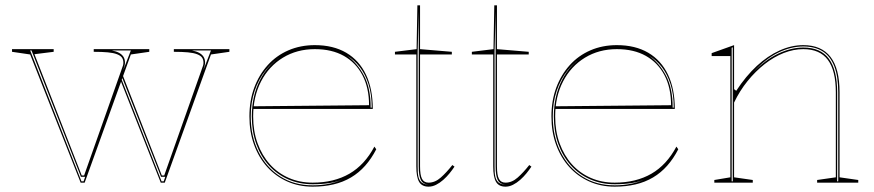

<svg xmlns="http://www.w3.org/2000/svg" viewBox="-20 -684 3274 719"><path d="M437 -409 586 -27H595L740 -437Q741 -439 741.5 -442.5Q742 -446 742 -449Q742 -461 736.5 -468.5Q731 -476 718 -481Q705 -486 683.5 -488Q662 -490 631 -490V-500H839V-490L770 -480L597 0H582L429 -389ZM282 0 93 -480 25 -490V-500H181V-490L109 -481L286 -27H295L440 -437Q441 -439 441.5 -442.5Q442 -446 442 -449Q442 -461 436.5 -468.5Q431 -476 418 -481Q405 -486 383.5 -488Q362 -490 331 -490V-500H539V-490L470 -480L297 0ZM285 -5H293L299 -22H283L98 -495H93ZM399 -495Q415 -492 426 -486Q437 -480 442.5 -471Q448 -462 448 -449Q448 -444 446 -436.5Q444 -429 441 -420L470 -495ZM434 -390 585 -5H593L599 -22H583L436 -397ZM699 -495Q715 -492 726 -486Q737 -480 742.5 -471Q748 -462 748 -449Q748 -444 746 -436.5Q744 -429 741 -420L770 -495Z M1159 -515Q1228 -515 1276.5 -486.5Q1325 -458 1350.5 -404.5Q1376 -351 1376 -276H928V-286L1362 -290Q1362 -355 1337.5 -402Q1313 -449 1268 -474.5Q1223 -500 1159 -500Q1092 -500 1039.5 -468Q987 -436 957.5 -379Q928 -322 928 -248Q928 -193 944.5 -147.5Q961 -102 990.5 -69Q1020 -36 1061 -18Q1102 0 1151 0Q1191 0 1225.5 -8.5Q1260 -17 1288.5 -33.5Q1317 -50 1340.5 -75.5Q1364 -101 1382 -135L1389 -125Q1371 -90 1347.5 -63.5Q1324 -37 1294.5 -19.5Q1265 -2 1229 6.5Q1193 15 1151 15Q1099 15 1055.5 -4.5Q1012 -24 980.5 -59Q949 -94 931.5 -142Q914 -190 914 -248Q914 -307 932 -355.5Q950 -404 982.5 -440Q1015 -476 1060 -495.5Q1105 -515 1159 -515ZM919 -248Q919 -173 948.5 -114.5Q978 -56 1030 -23Q1082 10 1151 10Q1184 10 1213 4Q1242 -2 1262 -12Q1243 -3 1214.5 1.5Q1186 6 1151 6Q1101 6 1059 -12.5Q1017 -31 986.5 -65Q956 -99 939.5 -145.5Q923 -192 923 -248Q923 -325 954 -385Q985 -445 1039 -476Q1002 -455 975 -421Q948 -387 933.5 -343.5Q919 -300 919 -248ZM1368 -281H1372Q1372 -331 1360 -368.5Q1348 -406 1327.5 -432.5Q1307 -459 1279 -476Q1318 -448 1343 -401Q1368 -354 1368 -281Z M1585 15Q1560 15 1549.5 -3Q1539 -21 1539 -61V-480H1459V-490L1540 -500L1543 -664H1553V-500L1672 -490V-480H1553V-61Q1553 -28 1560.5 -14Q1568 0 1585 0Q1609 0 1630.5 -19Q1652 -38 1674 -66L1682 -60Q1674 -48 1663.5 -35Q1653 -22 1640 -10.5Q1627 1 1613 8Q1599 15 1585 15ZM1585 7Q1564 6 1556 -10Q1548 -26 1548 -61V-640L1544 -490V-61Q1544 -50 1544.5 -40Q1545 -30 1547 -21.5Q1549 -13 1553.5 -6.5Q1558 0 1565 3Q1569 5 1574 6Q1579 7 1585 7Z M1873 15Q1848 15 1837.5 -3Q1827 -21 1827 -61V-480H1747V-490L1828 -500L1831 -664H1841V-500L1960 -490V-480H1841V-61Q1841 -28 1848.5 -14Q1856 0 1873 0Q1897 0 1918.5 -19Q1940 -38 1962 -66L1970 -60Q1962 -48 1951.5 -35Q1941 -22 1928 -10.5Q1915 1 1901 8Q1887 15 1873 15ZM1873 7Q1852 6 1844 -10Q1836 -26 1836 -61V-640L1832 -490V-61Q1832 -50 1832.5 -40Q1833 -30 1835 -21.5Q1837 -13 1841.5 -6.5Q1846 0 1853 3Q1857 5 1862 6Q1867 7 1873 7Z M2290 -515Q2359 -515 2407.5 -486.5Q2456 -458 2481.5 -404.5Q2507 -351 2507 -276H2059V-286L2493 -290Q2493 -355 2468.5 -402Q2444 -449 2399 -474.5Q2354 -500 2290 -500Q2223 -500 2170.5 -468Q2118 -436 2088.5 -379Q2059 -322 2059 -248Q2059 -193 2075.5 -147.5Q2092 -102 2121.5 -69Q2151 -36 2192 -18Q2233 0 2282 0Q2322 0 2356.5 -8.5Q2391 -17 2419.5 -33.5Q2448 -50 2471.5 -75.5Q2495 -101 2513 -135L2520 -125Q2502 -90 2478.5 -63.5Q2455 -37 2425.5 -19.5Q2396 -2 2360 6.5Q2324 15 2282 15Q2230 15 2186.5 -4.5Q2143 -24 2111.5 -59Q2080 -94 2062.5 -142Q2045 -190 2045 -248Q2045 -307 2063 -355.5Q2081 -404 2113.5 -440Q2146 -476 2191 -495.5Q2236 -515 2290 -515ZM2050 -248Q2050 -173 2079.5 -114.5Q2109 -56 2161 -23Q2213 10 2282 10Q2315 10 2344 4Q2373 -2 2393 -12Q2374 -3 2345.5 1.5Q2317 6 2282 6Q2232 6 2190 -12.5Q2148 -31 2117.5 -65Q2087 -99 2070.5 -145.5Q2054 -192 2054 -248Q2054 -325 2085 -385Q2116 -445 2170 -476Q2133 -455 2106 -421Q2079 -387 2064.5 -343.5Q2050 -300 2050 -248ZM2499 -281H2503Q2503 -331 2491 -368.5Q2479 -406 2458.5 -432.5Q2438 -459 2410 -476Q2449 -448 2474 -401Q2499 -354 2499 -281Z M3194 -10V0H3040V-10L3110 -20V-338Q3110 -420 3080 -460Q3050 -500 2988 -500Q2952 -500 2915 -485.5Q2878 -471 2843.5 -444Q2809 -417 2779.5 -380.5Q2750 -344 2729 -300V-20L2799 -10V0H2655V-10L2715 -20V-474H2645V-485L2729 -515V-350L2737 -344Q2773 -399 2814 -437Q2855 -475 2899.5 -495Q2944 -515 2988 -515Q3022 -515 3047.5 -504Q3073 -493 3090 -471Q3107 -449 3115.5 -416Q3124 -383 3124 -338V-20ZM2720 -5H2724V-507L2720 -505ZM3115 -5H3119V-338Q3119 -397 3104.5 -435Q3090 -473 3061 -491.5Q3032 -510 2988 -510Q2942 -510 2894.5 -487Q2847 -464 2800 -413Q2847 -461 2895 -483.5Q2943 -506 2988 -506Q3053 -506 3084 -464Q3115 -422 3115 -338Z"/></svg>

Font: Kalnia Glaze Thin
Style: Regular
Weight: 100
Version: Version 1.110